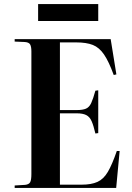

<svg xmlns="http://www.w3.org/2000/svg" viewBox="-20 -922 649 942"><path d="M52 0V-12L103 -15Q122 -17 128 -28Q134 -39 134 -68V-670Q134 -694 127.5 -704.5Q121 -715 100 -716L52 -718V-730H523L551 -557L538 -554Q514 -620 490.5 -654.5Q467 -689 435.5 -701.5Q404 -714 353 -714H274V-382H357Q386 -382 402 -389Q418 -396 427.5 -416.5Q437 -437 448 -477L462 -479V-269L448 -267Q439 -306 429.5 -327.5Q420 -349 403 -357.5Q386 -366 357 -366H274V-16H381Q428 -16 458 -29.5Q488 -43 509 -78.5Q530 -114 553 -181H567L550 0ZM167 -819V-902H462V-819Z"/></svg>

Font: Literata 72pt SemiBold
Style: Regular
Weight: 600
Designer: Latin by Veronika Burian and Jose Scaglione. Greek by Irene Vlachou. Cyrillic by Vera Evstafieva.
Foundry: TypeTogether
Version: Version 3.002